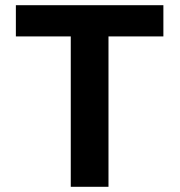

<svg xmlns="http://www.w3.org/2000/svg" viewBox="-20 -718 690 738"><path d="M252 0V-578H41V-698H608V-578H397V0Z"/></svg>

Font: Azeret Mono SemiBold
Style: Regular
Weight: 600
Designer: Martin Vácha
Foundry: Displaay
Version: Version 1.002